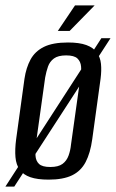

<svg xmlns="http://www.w3.org/2000/svg" viewBox="-37 -661 431 714"><path d="M-17 33 340 -519H374L16 33ZM144 7Q102 7 76 -2Q50 -11 36.5 -29.5Q23 -48 20.5 -76.5Q18 -105 23 -143L54 -368Q60 -409 76.5 -439.5Q93 -470 126 -486.5Q159 -503 216 -503Q258 -503 284 -493.5Q310 -484 323 -466Q336 -448 338.5 -423.5Q341 -399 337 -368L306 -143Q299 -92 281.5 -58.5Q264 -25 231 -9Q198 7 144 7ZM150 -40Q180 -40 195.5 -51.5Q211 -63 218 -82.5Q225 -102 227 -123L262 -373Q266 -395 264.5 -413.5Q263 -432 251 -443.5Q239 -455 209 -455Q179 -455 163.5 -443.5Q148 -432 141.5 -413.5Q135 -395 131 -373L96 -123Q94 -102 95 -82.5Q96 -63 108 -51.5Q120 -40 150 -40ZM178 -546 242 -641H315L222 -546Z"/></svg>

Font: Alumni Sans Medium
Style: Italic
Weight: 500
Italic angle: -8°
Designer: Robert E. Leuschke
Foundry: Robert E. Leuschke
Version: Version 1.016